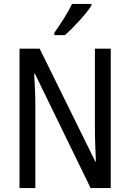

<svg xmlns="http://www.w3.org/2000/svg" viewBox="-20 -963 666 983"><path d="M448 -934V-943H349C327 -898 293 -844 258 -795V-783H312C354 -819 423 -894 448 -934ZM547 0V-714H466V-294C466 -247 469 -187 471 -136H468L183 -714H80V0H161V-426C161 -477 158 -533 155 -585H159L444 0Z"/></svg>

Font: Noto Sans Sinhala UI Condensed
Style: Regular
Weight: 400
Width: 3
Designer: Jelle Bosma - Monotype Design Team
Foundry: Monotype Imaging Inc.
Version: Version 2.006